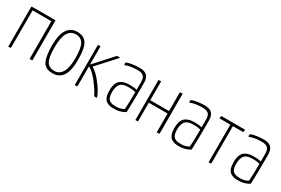

<svg xmlns="http://www.w3.org/2000/svg" viewBox="52 -1283 3018 2065"><g transform="rotate(30 1560.5 -250.0)"><path d="M364 -11Q364 -3 360 -1.5Q356 0 330 0V-469H97V-11Q97 -3 93.5 -1.5Q90 0 65 0V-489Q65 -497 68.5 -498.5Q72 -500 97 -500H364Z M466 -248Q466 -510 633 -510Q713 -510 750 -453.5Q787 -397 787 -249Q787 10 621 10Q590 10 568.5 5Q547 0 526.5 -16Q506 -32 493.5 -59.5Q481 -87 473.5 -134.5Q466 -182 466 -248ZM623 -21Q685 -21 719 -78.5Q753 -136 753 -252Q753 -382 723 -430.5Q693 -479 632 -479Q568 -479 534 -424Q500 -369 500 -242Q500 -115 529.5 -68Q559 -21 623 -21Z M891 -492Q891 -498 897 -499Q903 -500 923 -500V-273L1128 -499Q1130 -500 1155 -500Q1169 -500 1160 -489L958 -268Q1012 -236 1063 -173.5Q1114 -111 1138 -66Q1162 -21 1164 -10Q1167 1 1155 1Q1151 1 1142 0.5Q1133 0 1132 0Q1114 -44 1048.5 -132.5Q983 -221 923 -251V-57V-8Q923 -2 917 -1Q911 0 891 0Z M1242 -470Q1242 -482 1248 -486Q1266 -495 1312 -502.5Q1358 -510 1407 -510Q1466 -510 1495.5 -482Q1525 -454 1525 -389V-325Q1525 -160 1520 -27Q1459 10 1387 10Q1356 11 1334 6.5Q1312 2 1289.5 -11.5Q1267 -25 1255 -56.5Q1243 -88 1243 -136Q1243 -187 1256 -221Q1269 -255 1294 -271Q1319 -287 1344.5 -292.5Q1370 -298 1404 -298Q1459 -298 1493 -288V-383Q1493 -439 1469 -458.5Q1445 -478 1399 -478Q1299 -478 1247 -452Q1242 -461 1242 -470ZM1493 -260Q1459 -270 1413 -270Q1388 -270 1371.5 -268Q1355 -266 1335 -258.5Q1315 -251 1303.5 -237Q1292 -223 1284 -198Q1276 -173 1276 -137Q1276 -97 1285 -72Q1294 -47 1313 -36.5Q1332 -26 1348.5 -23.5Q1365 -21 1394 -21Q1423 -21 1449.5 -29.5Q1476 -38 1487 -48Q1493 -123 1493 -260Z M1943 -11Q1943 -3 1939 -1.5Q1935 0 1909 0V-234H1676V-11Q1676 -3 1672.5 -1.5Q1669 0 1644 0V-489Q1644 -497 1647.5 -498.5Q1651 -500 1676 -500V-265H1909V-489Q1909 -497 1913 -498.5Q1917 -500 1943 -500Z M2049 -470Q2049 -482 2055 -486Q2073 -495 2119 -502.5Q2165 -510 2214 -510Q2273 -510 2302.5 -482Q2332 -454 2332 -389V-325Q2332 -160 2327 -27Q2266 10 2194 10Q2163 11 2141 6.5Q2119 2 2096.5 -11.5Q2074 -25 2062 -56.5Q2050 -88 2050 -136Q2050 -187 2063 -221Q2076 -255 2101 -271Q2126 -287 2151.5 -292.5Q2177 -298 2211 -298Q2266 -298 2300 -288V-383Q2300 -439 2276 -458.5Q2252 -478 2206 -478Q2106 -478 2054 -452Q2049 -461 2049 -470ZM2300 -260Q2266 -270 2220 -270Q2195 -270 2178.5 -268Q2162 -266 2142 -258.5Q2122 -251 2110.5 -237Q2099 -223 2091 -198Q2083 -173 2083 -137Q2083 -97 2092 -72Q2101 -47 2120 -36.5Q2139 -26 2155.5 -23.5Q2172 -21 2201 -21Q2230 -21 2256.5 -29.5Q2283 -38 2294 -48Q2300 -123 2300 -260Z M2585 -468V-10Q2585 -2 2581.5 -1Q2578 0 2553 0V-468H2419Q2419 -490 2421 -495Q2423 -500 2430 -500H2718Q2718 -478 2716.5 -473Q2715 -468 2707 -468Z M2784 -470Q2784 -482 2790 -486Q2808 -495 2854 -502.5Q2900 -510 2949 -510Q3008 -510 3037.5 -482Q3067 -454 3067 -389V-325Q3067 -160 3062 -27Q3001 10 2929 10Q2898 11 2876 6.5Q2854 2 2831.5 -11.5Q2809 -25 2797 -56.5Q2785 -88 2785 -136Q2785 -187 2798 -221Q2811 -255 2836 -271Q2861 -287 2886.5 -292.5Q2912 -298 2946 -298Q3001 -298 3035 -288V-383Q3035 -439 3011 -458.5Q2987 -478 2941 -478Q2841 -478 2789 -452Q2784 -461 2784 -470ZM3035 -260Q3001 -270 2955 -270Q2930 -270 2913.5 -268Q2897 -266 2877 -258.5Q2857 -251 2845.5 -237Q2834 -223 2826 -198Q2818 -173 2818 -137Q2818 -97 2827 -72Q2836 -47 2855 -36.5Q2874 -26 2890.5 -23.5Q2907 -21 2936 -21Q2965 -21 2991.5 -29.5Q3018 -38 3029 -48Q3035 -123 3035 -260Z"/></g></svg>

Font: Yanone Kaffeesatz Thin
Style: Regular
Weight: 250
Designer: Yanone (Cyrillic: Daniel Pouzeot)
Foundry: Yanone
Version: Version 1.003;PS 001.003;hotconv 1.0.88;makeotf.lib2.5.64775